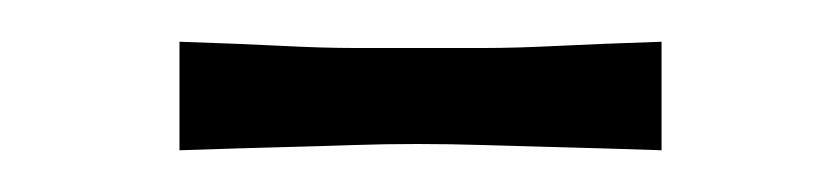

<svg xmlns="http://www.w3.org/2000/svg" viewBox="-20 -639 402 92"><path d="M66 -567V-619Q96 -618 115.5 -617Q135 -616 150 -616Q165 -616 181 -616Q197 -616 212 -616Q227 -616 247 -617Q267 -618 297 -619V-567Q267 -568 247 -568.5Q227 -569 211.5 -569.5Q196 -570 180 -570Q164 -570 149.5 -569.5Q135 -569 115.5 -568.5Q96 -568 66 -567Z"/></svg>

Font: Ojuju Medium
Style: Regular
Weight: 500
Designer: Chisaokwu Joboson, Mirko Velimirovic
Foundry: Udi Foundry
Version: Version 1.000